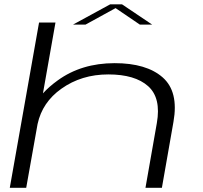

<svg xmlns="http://www.w3.org/2000/svg" viewBox="-20 -892 962 912"><path d="M26.5 0 165.5 -785H243.5L184 -448.5Q212.5 -480 254 -510Q367 -592 524.5 -592Q675.5 -592 752.5 -524.5Q829.5 -457 804 -313.5L749 0H671L725 -307.5Q746 -427 683.5 -482.8Q621 -538.5 494.5 -538.5Q367 -538.5 271.5 -470.5Q181 -406.5 158.5 -303L104.5 0ZM326.5 -775 503.5 -871.5H559.5L703 -775H644.5L529 -853.5L386 -775Z"/></svg>

Font: Anybody UltraExpanded Light
Style: Italic
Weight: 300
Width: 9
Italic angle: -10°
Designer: Tyler Finck
Foundry: Etcetera Type Company
Version: Version 1.010; ttfautohint (v1.8.3) -l 8 -r 50 -G 200 -x 14 